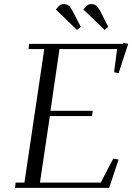

<svg xmlns="http://www.w3.org/2000/svg" viewBox="-20 -916 645 936"><path d="M53.2 0 56.2 -25.9H99.1L195.8 -676.8H119.1L122.1 -702.1H580.1L581.1 -707L605 -702.1L558.1 -559.1L536.1 -564L550.8 -676.8H270L226.1 -376H432.1L428.2 -350.1H223.1L174.8 -25.9H471.2L532.2 -143.1L558.1 -138.2L512.2 0ZM252 -870.1 270 -889.2Q278.8 -896 291 -896Q305.2 -896 314.5 -888.9Q323.7 -881.8 333 -863.8L374 -785.2L355 -770ZM386.2 -870.1 404.8 -889.2Q412.6 -896 424.8 -896Q439.5 -896 449 -888.7Q458.5 -881.3 467.8 -863.8L507.8 -785.2L490.2 -770Z"/></svg>

Font: Dehuti Alt
Style: Italic
Weight: 400
Version: Version 1.2